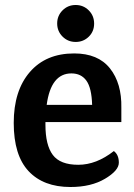

<svg xmlns="http://www.w3.org/2000/svg" viewBox="-20 -734 537 769"><path d="M162 -245V-234Q162 -153 191.5 -113.5Q221 -74 293.5 -74Q366 -74 436 -129Q456 -114 456 -82.5Q456 -51 400.5 -18Q345 15 262 15Q154 15 94.5 -48.5Q35 -112 35 -241.5Q35 -371 99.5 -445.5Q164 -520 277 -520Q373 -520 420.5 -460Q468 -400 466 -302V-245ZM266 -440Q184 -440 167 -314H349Q347 -382 326 -411Q305 -440 266 -440ZM335.5 -587Q314 -566 283 -566Q252 -566 230.5 -587.5Q209 -609 209 -640Q209 -671 230.5 -692.5Q252 -714 283 -714Q314 -714 335.5 -692.5Q357 -671 357 -639.5Q357 -608 335.5 -587Z"/></svg>

Font: Karma
Style: Bold
Weight: 700
Designer: Joana Correia
Foundry: Indian Type Foundry
Version: Version 1.202;PS 1.0;hotconv 1.0.78;makeotf.lib2.5.61930; tt